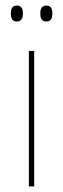

<svg xmlns="http://www.w3.org/2000/svg" viewBox="-20 -668 226 688"><path d="M83.5 0V-485.5H102.5V0ZM40.5 -591Q29.5 -591 24.2 -597.8Q19 -604.5 19 -618.5V-621.5Q19 -634.5 24.2 -641.2Q29.5 -648 40.5 -648Q51 -648 56.5 -641.2Q62 -634.5 62 -621.5V-618.5Q62 -604.5 56.5 -597.8Q51 -591 40.5 -591ZM146 -591Q135 -591 129.8 -597.8Q124.5 -604.5 124.5 -618.5V-621.5Q124.5 -634.5 129.8 -641.2Q135 -648 146 -648Q157 -648 162.2 -641.2Q167.5 -634.5 167.5 -621.5V-618.5Q167.5 -604.5 162.2 -597.8Q157 -591 146 -591Z"/></svg>

Font: Anek Odia Medium Thin
Style: Regular
Weight: 250
Version: Version 1.003